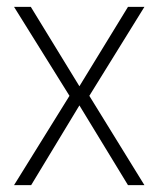

<svg xmlns="http://www.w3.org/2000/svg" viewBox="-20 -541 463 561"><path d="M21 0 183 -261 21 -521H70L212 -289L354 -521H402L241 -261L402 0H354L212 -233L71 0Z"/></svg>

Font: DM Sans 10pt ExtraLight
Style: Regular
Weight: 250
Version: Version 4.004;gftools[0.9.30]